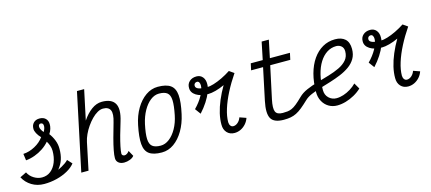

<svg xmlns="http://www.w3.org/2000/svg" viewBox="-58 -1354 4317 1922"><g transform="rotate(-15 2100.0 -393.0)"><path d="M217 14Q145.5 14 89 -20.2Q32.5 -54.5 2 -112.5L69 -145.5Q89 -104.5 129.2 -79.8Q169.5 -55 212 -55Q265 -55 303 -85.5Q341 -116 361.5 -168.2Q382 -220.5 382 -285.5Q381.5 -315.5 372.2 -341Q363 -366.5 349.5 -388.5Q320.5 -354 279.8 -326.8Q239 -299.5 192.8 -282.8Q146.5 -266 101 -262L91.5 -331Q154 -334.5 213 -366.5Q272 -398.5 306.5 -447Q282 -471.5 267.2 -499.5Q252.5 -527.5 253.5 -548Q253 -585 276 -608.5Q299 -632 338 -632Q378 -632 400.8 -609.5Q423.5 -587 423.5 -550Q424.5 -531 417.2 -504.8Q410 -478.5 393.5 -455Q420 -420.5 437.5 -376.5Q455 -332.5 454 -284.5Q454 -225.5 438.5 -178Q423 -130.5 387.5 -87.5Q406.5 -96 427 -107.2Q447.5 -118.5 466.5 -132Q485.5 -145.5 498 -159.5L541.5 -112Q512.5 -74.5 461.2 -46Q410 -17.5 346.8 -1.8Q283.5 14 217 14ZM344 -490Q355 -508 359 -521.2Q363 -534.5 363.5 -545.5Q364.5 -561.5 358 -570.8Q351.5 -580 338 -580.5Q327 -581 320.2 -573.8Q313.5 -566.5 313.5 -554Q313.5 -538.5 321.5 -523.8Q329.5 -509 344 -490Z M1116.5 -87 1149 -28Q1135.5 -9 1105.5 2.5Q1075.5 14 1045 14Q1009 14 987 -4.5Q965 -23 965.5 -53Q965 -81.5 974.8 -132.5Q984.5 -183.5 1002.8 -252Q1021 -320.5 1044.5 -400Q1070.5 -486 1052.8 -524.5Q1035 -563 978 -563Q950 -563 919.8 -545.8Q889.5 -528.5 860.2 -498.8Q831 -469 805.8 -432.5Q780.5 -396 762.5 -356.8Q744.5 -317.5 737 -281.5L678 0H603L772.5 -800H847L781.5 -491.5Q824 -555.5 876.2 -593.8Q928.5 -632 984 -632Q1085 -632 1118.8 -573Q1152.5 -514 1115 -392.5Q1093.5 -323.5 1076.5 -261.8Q1059.5 -200 1049.8 -152.8Q1040 -105.5 1039.5 -79Q1040 -68 1048 -61.5Q1056 -55 1068 -55Q1080 -55 1093.2 -63.8Q1106.5 -72.5 1116.5 -87Z M1436 14Q1349 14 1305.8 -17.5Q1262.5 -49 1256.5 -120.8Q1250.5 -192.5 1275.5 -313Q1294.5 -406.5 1337 -478.2Q1379.5 -550 1438.2 -591Q1497 -632 1564 -632Q1651 -632 1695 -600.5Q1739 -569 1745.2 -497.5Q1751.5 -426 1724.5 -305Q1704.5 -212.5 1662 -140.2Q1619.5 -68 1561.8 -27Q1504 14 1436 14ZM1442 -55Q1489 -55 1532 -88Q1575 -121 1607.8 -179.5Q1640.5 -238 1655.5 -313Q1675 -409 1672.8 -463.5Q1670.5 -518 1643 -540.5Q1615.5 -563 1558 -563Q1511.5 -563 1469 -530Q1426.5 -497 1394 -439Q1361.5 -381 1344.5 -305Q1324 -209.5 1326.2 -154.8Q1328.5 -100 1356.8 -77.5Q1385 -55 1442 -55Z M1910 -260.5 1867 -319Q1920.5 -373 1953 -432.2Q1985.5 -491.5 1985.5 -533.5Q1985.5 -553.5 1978 -566Q1970.5 -578.5 1956 -578.5Q1942.5 -578.5 1933.2 -569.5Q1924 -560.5 1924 -546.5Q1924 -521 1956 -510.5Q1988 -500 2040 -500Q2070 -500 2111.8 -512.8Q2153.5 -525.5 2200.8 -548.2Q2248 -571 2293 -600.5L2342.5 -566Q2286 -483 2243.5 -400.2Q2201 -317.5 2177.5 -242.2Q2154 -167 2154 -106Q2155 -83 2166 -69Q2177 -55 2194 -55Q2219 -55 2241.8 -74.8Q2264.5 -94.5 2274.5 -125L2342 -101.5Q2330.5 -67.5 2307 -41.2Q2283.5 -15 2253 -0.5Q2222.5 14 2189 14Q2140.5 14 2111.2 -17.8Q2082 -49.5 2082.5 -101Q2082 -155 2096.2 -216.2Q2110.5 -277.5 2138.5 -343.8Q2166.5 -410 2206 -477.5Q2159.5 -455.5 2113.5 -443.2Q2067.5 -431 2035 -431Q1957.5 -431 1910.5 -461Q1863.5 -491 1864 -539Q1863 -580 1891.2 -606Q1919.5 -632 1965 -632Q2004.5 -632 2028 -604Q2051.5 -576 2050.5 -530Q2051 -496 2033.8 -450.8Q2016.5 -405.5 1984.8 -356.5Q1953 -307.5 1910 -260.5Z M2919 -163.5Q2953.5 -198 3007.2 -221.2Q3061 -244.5 3123 -262.2Q3185 -280 3246 -298.2Q3307 -316.5 3357.5 -340.5Q3408 -364.5 3438.8 -400.2Q3469.5 -436 3469.5 -489.5Q3469.5 -525.5 3447.5 -544.2Q3425.5 -563 3395 -563Q3342.5 -563 3298.2 -534.8Q3254 -506.5 3221.5 -454.8Q3189 -403 3171 -331Q3153 -259 3153 -171.5Q3153 -121 3186 -89.5Q3219 -58 3265 -58Q3300 -58 3337.8 -70.2Q3375.5 -82.5 3411.2 -104.5Q3447 -126.5 3474 -154.5L3509.5 -93Q3476 -61 3432.5 -36.8Q3389 -12.5 3342.8 0.8Q3296.5 14 3254 14Q3204.5 14 3165.5 -9.5Q3126.5 -33 3104 -74.8Q3081.5 -116.5 3081.5 -170.5Q3081.5 -273.5 3104.5 -358Q3127.5 -442.5 3170 -503.8Q3212.5 -565 3271 -598.5Q3329.5 -632 3401 -632Q3467.5 -632 3504.5 -598.2Q3541.5 -564.5 3541.5 -495Q3541.5 -437 3516.5 -395Q3491.5 -353 3449.2 -323Q3407 -293 3353.8 -271Q3300.5 -249 3244 -231.5Q3187.5 -214 3134 -198Q3080.5 -182 3037 -163.2Q2993.5 -144.5 2967.5 -119.5Q2924.5 -78.5 2892 -52.2Q2859.5 -26 2830.8 -11.8Q2802 2.5 2771.2 8.2Q2740.5 14 2701 14Q2598 14 2568 -40.2Q2538 -94.5 2564 -217.5L2634 -549H2510L2525 -618H2649L2686.5 -800H2761L2723 -618H2931L2916 -549H2708L2636 -213.5Q2617.5 -126 2632.5 -90.5Q2647.5 -55 2707 -55Q2734.5 -55 2756.5 -57.5Q2778.5 -60 2801 -69.8Q2823.5 -79.5 2851.5 -102Q2879.5 -124.5 2919 -163.5Z M3710 -260.5 3667 -319Q3720.5 -373 3753 -432.2Q3785.5 -491.5 3785.5 -533.5Q3785.5 -553.5 3778 -566Q3770.5 -578.5 3756 -578.5Q3742.5 -578.5 3733.2 -569.5Q3724 -560.5 3724 -546.5Q3724 -521 3756 -510.5Q3788 -500 3840 -500Q3870 -500 3911.8 -512.8Q3953.5 -525.5 4000.8 -548.2Q4048 -571 4093 -600.5L4142.5 -566Q4086 -483 4043.5 -400.2Q4001 -317.5 3977.5 -242.2Q3954 -167 3954 -106Q3955 -83 3966 -69Q3977 -55 3994 -55Q4019 -55 4041.8 -74.8Q4064.5 -94.5 4074.5 -125L4142 -101.5Q4130.5 -67.5 4107 -41.2Q4083.5 -15 4053 -0.5Q4022.5 14 3989 14Q3940.5 14 3911.2 -17.8Q3882 -49.5 3882.5 -101Q3882 -155 3896.2 -216.2Q3910.5 -277.5 3938.5 -343.8Q3966.5 -410 4006 -477.5Q3959.5 -455.5 3913.5 -443.2Q3867.5 -431 3835 -431Q3757.5 -431 3710.5 -461Q3663.5 -491 3664 -539Q3663 -580 3691.2 -606Q3719.5 -632 3765 -632Q3804.5 -632 3828 -604Q3851.5 -576 3850.5 -530Q3851 -496 3833.8 -450.8Q3816.5 -405.5 3784.8 -356.5Q3753 -307.5 3710 -260.5Z"/></g></svg>

Font: Victor Mono Thin
Style: Italic
Weight: 100
Italic angle: -12°
Monospace: yes
Designer: Rune Bjørnerås
Version: Version 1.561;gftools[0.9.30]